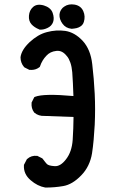

<svg xmlns="http://www.w3.org/2000/svg" viewBox="-20 -843 540 881"><path d="M188 17.6Q151.9 11.2 120.6 -16.1Q87.4 -44.4 89.8 -84.5V-86.4L90.8 -88.4L102.5 -110.8L103.5 -112.8L105 -113.8Q123.5 -130.4 149.4 -127.9H151.4L152.8 -127L172.4 -117.2L174.3 -116.2L175.8 -114.3Q178.2 -111.3 180.7 -108.2Q183.1 -105 185.3 -102.1Q187.5 -99.1 189.9 -96.4Q192.4 -93.8 194.8 -90.8Q202.1 -82.5 230.5 -80.6Q257.3 -78.6 282.7 -111.8Q296.4 -129.4 304 -151.6Q311.5 -173.8 313.5 -200.7Q316.9 -252.4 317.4 -306.2L171.4 -311.5H170.9Q164.6 -312.5 158.9 -314.2Q153.3 -315.9 148.2 -318.8Q143.1 -321.8 138.2 -325.7L137.2 -326.2L136.7 -327.1Q122.6 -345.7 125 -371.1V-373L126 -374.5L135.7 -394L137.7 -397.5L141.1 -398.9Q180.7 -414.6 316.9 -402.3Q314.9 -465.3 311.5 -511.7Q310.5 -523.9 308.3 -534.9Q306.2 -545.9 303 -555.2Q299.8 -564.5 295.7 -572.5Q291.5 -580.6 285.6 -586.9Q265.1 -612.8 238.3 -609.4Q224.1 -607.9 212.6 -602.3Q201.2 -596.7 192.4 -586.9Q183.1 -577.1 175.8 -565.2Q168.5 -553.2 163.6 -538.6L162.6 -536.1L160.2 -534.2Q156.2 -531.2 152.3 -529.1Q148.4 -526.9 144 -525.4Q139.6 -523.9 135.3 -523.2Q130.9 -522.5 126 -522.2Q121.1 -522 116.2 -522.5H114.3L112.8 -523.4L93.3 -533.2L91.8 -534.2L90.3 -535.6Q82.5 -544.4 78.4 -555.7Q74.2 -566.9 74.2 -579.1V-579.6V-580.6Q78.6 -614.3 116.2 -649.9Q134.8 -667 154.5 -678.7Q174.3 -690.4 195.8 -695.8Q237.8 -707 279.3 -701.2Q322.3 -694.8 358.9 -656.2Q377 -636.7 388.2 -609.9Q399.4 -583 403.3 -548.3Q411.1 -482.4 414.6 -412.6Q418 -342.8 414.6 -270Q412.6 -233.9 409.7 -201.2Q406.7 -168.5 402.3 -139.6Q397.5 -109.9 385 -84.2Q372.6 -58.6 352.5 -38.1Q312.5 3.4 270.5 10.7Q231.4 17.6 189.5 17.6H188.5ZM160.2 -708Q148.9 -712.4 140.1 -718.3Q131.3 -724.1 125 -731Q110.8 -746.6 112.8 -771Q113.8 -783.2 118.4 -793.2Q123 -803.2 131.8 -811Q149.9 -827.1 181.6 -817.9Q196.3 -813.5 206.8 -804.9Q217.3 -796.4 221.7 -783.7Q230 -759.8 223.6 -741.7Q216.8 -723.1 197.3 -714.4Q179.7 -706.1 163.6 -707H161.6ZM308.6 -710.9Q281.7 -713.4 266.6 -734.4Q259.3 -744.6 255.9 -754.9Q252.4 -765.1 252.9 -775.9Q253.4 -780.3 254.4 -784.7Q255.4 -789.1 257.3 -792.7Q259.3 -796.4 261.7 -800Q264.2 -803.7 267.3 -806.9Q270.5 -810.1 274.4 -812.5Q284.7 -819.8 296.9 -822Q309.1 -824.2 322.8 -821.8Q351.6 -816.4 362.3 -791.5Q372.6 -768.1 364.7 -742.2Q363.3 -737.8 361.1 -733.9Q358.9 -730 356 -727.1Q353 -724.1 349.1 -721.7Q345.2 -719.2 341.1 -717.3Q336.9 -715.3 331.8 -714.1Q326.7 -712.9 321.3 -712.2Q315.9 -711.4 310.1 -710.9H309.6Z"/></svg>

Font: NaikaiFont
Style: Bold
Weight: 700
Version: Version 1.89